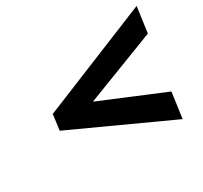

<svg xmlns="http://www.w3.org/2000/svg" viewBox="-121 -865 948 896"><g transform="rotate(-30 352.5 -416.5)"><path d="M103 -374 627 -134 646 -272 305 -414 686 -561 705 -699 114 -458Z"/></g></svg>

Font: Chaingun
Style: Ita
Weight: 400
Version: Version 0.91